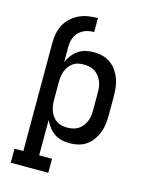

<svg xmlns="http://www.w3.org/2000/svg" viewBox="-136 -821 872 1112"><g transform="rotate(15 300.0 -265.0)"><path d="M39 205V121H92V-528Q92 -557 97.5 -585Q103 -613 116.5 -638Q130 -663 151.5 -682.5Q173 -702 199 -714Q225 -726 253 -730.5Q281 -735 310 -735V-651Q293 -651 277 -648Q261 -645 246 -637.5Q231 -630 219.5 -618.5Q208 -607 200.5 -592Q193 -577 190 -560.5Q187 -544 187 -528V-439Q197 -461 212 -480.5Q227 -500 247 -513.5Q267 -527 290.5 -532.5Q314 -538 339 -538Q365 -538 391 -531.5Q417 -525 439 -509.5Q461 -494 476.5 -471.5Q492 -449 501 -424.5Q510 -400 513 -373.5Q516 -347 516 -320V-210Q516 -183 513 -156.5Q510 -130 501 -105.5Q492 -81 476.5 -58.5Q461 -36 439 -20.5Q417 -5 391 1.5Q365 8 339 8Q314 8 290.5 2.5Q267 -3 247 -16.5Q227 -30 212 -49.5Q197 -69 187 -91V121H264V205ZM301 -76Q318 -76 335 -79.5Q352 -83 366.5 -92Q381 -101 391.5 -114.5Q402 -128 409 -143.5Q416 -159 418.5 -176Q421 -193 421 -210V-320Q421 -337 418.5 -354Q416 -371 409 -386.5Q402 -402 391.5 -415.5Q381 -429 366.5 -438Q352 -447 335 -450.5Q318 -454 301 -454Q284 -454 267.5 -450.5Q251 -447 237.5 -437.5Q224 -428 214 -414.5Q204 -401 198 -385.5Q192 -370 189.5 -353.5Q187 -337 187 -320V-210Q187 -193 189.5 -176.5Q192 -160 198 -144.5Q204 -129 214 -115.5Q224 -102 237.5 -92.5Q251 -83 267.5 -79.5Q284 -76 301 -76Z"/></g></svg>

Font: Iosevka Curly Slab MdEx
Style: Regular
Weight: 500
Width: 7
Monospace: yes
Designer: Belleve Invis
Foundry: Belleve Invis
Version: Version 11.1.0; ttfautohint (v1.8.3)